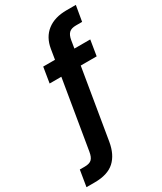

<svg xmlns="http://www.w3.org/2000/svg" viewBox="-303 -810 926 1096"><g transform="rotate(-30 160.0 -262.0)"><path d="M366.7 -515.6 350.1 -413.6H245.1L168.9 43.9Q155.8 122.6 111.1 163.3Q66.4 204.1 -19 204.1H-73.7L-56.2 97.7H-23.9Q7.8 97.7 22.2 84Q36.6 70.3 42 36.6L117.2 -413.6H40L56.6 -515.6H134.3L145 -581.1Q156.7 -651.9 205.3 -689.7Q253.9 -727.5 333 -727.5H394L376.5 -625.5H335.9Q305.7 -625.5 290.8 -611.8Q275.9 -598.1 270.5 -566.4L262.2 -515.6Z"/></g></svg>

Font: Inter Display Semi Bold
Style: Italic
Weight: 600
Italic angle: -9.39999°
Designer: Rasmus Andersson
Foundry: rsms
Version: Version 4.000;git-4fc901f